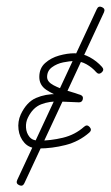

<svg xmlns="http://www.w3.org/2000/svg" viewBox="-20 -445 342 591"><path d="M278 -417Q283 -428 294 -423Q305 -418 300 -407Q239 -275 177.5 -143.5Q116 -12 55 119Q55 119 55 119Q55 119 55 119Q50 130 39 125Q28 120 33 109Q155 -154 278 -417Q278 -417 278 -417Q278 -417 278 -417ZM294 -239Q302 -230 293 -222Q284 -214 276 -223Q264 -237 246.5 -247Q229 -257 209 -257Q194 -257 174.5 -253Q155 -249 140 -238Q125 -227 125 -208Q125 -193 145 -182.5Q165 -172 189.5 -165Q214 -158 227 -153Q237 -150 235 -140Q233 -130 223 -130Q194 -131 163.5 -132.5Q133 -134 107 -124Q81 -114 66 -83Q59 -69 60 -52.5Q61 -36 70.5 -24Q80 -12 99 -12Q136 -12 173.5 -21Q211 -30 239 -55Q248 -63 256 -54Q264 -45 255 -37Q223 -9 181.5 1.5Q140 12 99 12Q71 12 55.5 -5Q40 -22 37 -46.5Q34 -71 44 -93Q62 -131 91 -143.5Q120 -156 155 -155.5Q190 -155 223 -154Q229 -154 230.5 -149.5Q232 -145 232 -140Q231 -136 227.5 -132.5Q224 -129 219 -131Q200 -137 172 -145.5Q144 -154 122.5 -168.5Q101 -183 101 -208Q101 -235 119 -251Q137 -267 162 -274Q187 -281 209 -281Q234 -281 256 -269Q278 -257 294 -239Q294 -239 294 -239Q294 -239 294 -239Z"/></svg>

Font: FRB American Cursive Light
Style: Italic
Weight: 300
Italic angle: -25°
Version: Version 2.0;Modular Font Editor K font №1